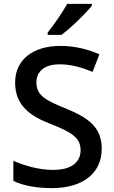

<svg xmlns="http://www.w3.org/2000/svg" viewBox="-20 -961 590 991"><path d="M454 -931V-941H327C302 -896 256 -830 226 -793V-781H297C346 -816 424 -894 454 -931ZM505 -193C505 -305 437 -353 317 -402C210 -445 168 -471 168 -536C168 -592 209 -629 288 -629C347 -629 402 -613 458 -590L493 -681C432 -707 367 -724 291 -724C151 -724 58 -653 58 -535C58 -418 134 -363 237 -323C350 -279 396 -250 396 -186C396 -124 349 -84 254 -84C179 -84 104 -107 49 -131V-27C99 -3 169 10 247 10C407 10 505 -66 505 -193Z"/></svg>

Font: Noto Sans Lisu Medium
Style: Regular
Weight: 500
Designer: Monotype Design Team. David Williams.
Foundry: Monotype Imaging Inc.
Version: Version 2.102